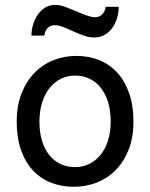

<svg xmlns="http://www.w3.org/2000/svg" viewBox="-20 -730 597 763"><path d="M136.7 -246.6Q136.7 -204.1 147 -170.4Q157.2 -136.7 176 -113.5Q194.8 -90.3 220.7 -78.1Q246.6 -65.9 278.3 -65.9Q307.6 -65.9 333.5 -78.1Q359.4 -90.3 378.7 -113.5Q397.9 -136.7 408.9 -170.4Q419.9 -204.1 419.9 -246.6Q419.9 -289.6 409.7 -323.5Q399.4 -357.4 380.6 -381.1Q361.8 -404.8 335.7 -417.2Q309.6 -429.7 278.3 -429.7Q248.5 -429.7 222.7 -417.2Q196.8 -404.8 177.7 -381.1Q158.7 -357.4 147.7 -323.5Q136.7 -289.6 136.7 -246.6ZM46.4 -246.6Q46.4 -309.6 65.4 -358.2Q84.5 -406.7 116.7 -440.2Q148.9 -473.6 191.9 -490.7Q234.9 -507.8 283.2 -507.8Q333.5 -507.8 375.2 -490.7Q417 -473.6 447 -440.2Q477.1 -406.7 493.7 -358.2Q510.3 -309.6 510.3 -246.6Q510.3 -183.6 491.2 -135.3Q472.2 -86.9 439.9 -54.2Q407.7 -21.5 364.7 -4.6Q321.8 12.2 273.4 12.2Q223.1 12.2 181.4 -4.6Q139.6 -21.5 109.6 -54.2Q79.6 -86.9 63 -135.3Q46.4 -183.6 46.4 -246.6ZM105 -588.4Q105 -610.8 111.6 -632.6Q118.2 -654.3 130.1 -671.6Q142.1 -689 159.4 -699.7Q176.8 -710.4 198.7 -710.4Q209 -710.4 218.8 -708.5Q228.5 -706.5 238.5 -702.9Q248.5 -699.2 259.5 -694.6Q270.5 -689.9 283.2 -685.1Q296.4 -679.7 306.9 -675.3Q317.4 -670.9 326.4 -668Q335.4 -665 343.3 -663.3Q351.1 -661.6 358.9 -661.6Q376 -661.6 387 -673.8Q397.9 -686 400.4 -703.1H451.7Q451.7 -679.7 445.1 -657.7Q438.5 -635.7 426 -618.7Q413.6 -601.6 395.5 -591.3Q377.4 -581.1 355 -581.1Q335.4 -581.1 315.7 -587.6Q295.9 -594.2 273.4 -604.5Q245.1 -617.7 228.3 -623.8Q211.4 -629.9 197.8 -629.9Q179.7 -629.9 168.9 -618.2Q158.2 -606.4 156.2 -588.4Z"/></svg>

Font: Andika Basic
Style: Regular
Weight: 400
Designer: Annie Olsen & Victor Gaultney
Foundry: SIL International
Version: Version 1.000